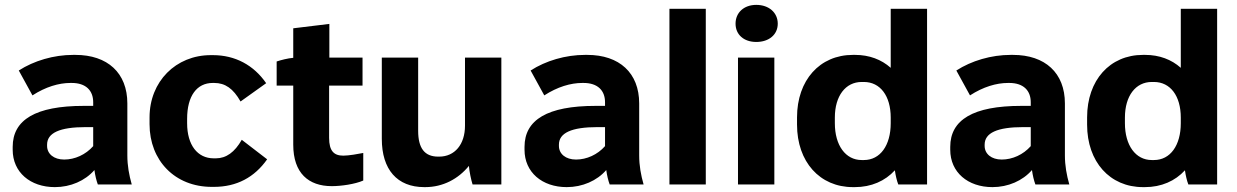

<svg xmlns="http://www.w3.org/2000/svg" viewBox="-20 -756 5072 787"><path d="M205 11C269 11 329 -15 367 -59C370 -37 375 -16 381 0H520C509 -39 502 -77 502 -119V-332C502 -457 421 -531 289 -531H280C200 -531 119 -507 57 -467L113 -365C167 -400 221 -416 269 -416H274C332 -416 362 -385 362 -337V-322H323C126 -322 32 -265 32 -154V-142C32 -50 104 11 205 11ZM243 -102C201 -102 173 -125 173 -158V-163C173 -211 224 -235 332 -235H362V-157C331 -122 287 -102 243 -102Z M848 10H857C950 10 1023 -29 1075 -103L971 -183C942 -132 907 -107 865 -107H856C790 -107 747 -161 747 -251V-269C747 -363 787 -416 852 -416H858C903 -416 936 -393 966 -340L1071 -415C1020 -489 944 -530 853 -530H844C701 -530 593 -422 593 -275V-247C593 -98 697 10 848 10Z M1340 7C1378 7 1435 -1 1469 -16V-129C1449 -125 1410 -118 1387 -118C1349 -118 1329 -137 1329 -191V-405H1466V-520H1330V-658L1182 -640V-519C1159 -517 1132 -510 1114 -504V-405H1182V-163C1182 -46 1245 7 1340 7Z M1719 11H1723C1796 11 1859 -23 1902 -76C1904 -52 1911 -19 1917 0H2035V-520H1886V-241C1886 -164 1844 -114 1780 -114H1776C1720 -114 1694 -149 1694 -220V-520H1545V-187C1545 -61 1608 11 1719 11Z M2303 11C2367 11 2427 -15 2465 -59C2468 -37 2473 -16 2479 0H2618C2607 -39 2600 -77 2600 -119V-332C2600 -457 2519 -531 2387 -531H2378C2298 -531 2217 -507 2155 -467L2211 -365C2265 -400 2319 -416 2367 -416H2372C2430 -416 2460 -385 2460 -337V-322H2421C2224 -322 2130 -265 2130 -154V-142C2130 -50 2202 11 2303 11ZM2341 -102C2299 -102 2271 -125 2271 -158V-163C2271 -211 2322 -235 2430 -235H2460V-157C2429 -122 2385 -102 2341 -102Z M2724 0H2873V-720H2724Z M3080 -584C3132 -584 3168 -614 3168 -659C3168 -704 3132 -736 3080 -736C3029 -736 2995 -704 2995 -659C2995 -614 3029 -584 3080 -584ZM3005 0H3154V-520H3005Z M3476 11H3484C3551 11 3608 -14 3648 -58C3651 -37 3656 -15 3662 0H3780V-720H3631V-478C3593 -512 3543 -531 3485 -531H3476C3340 -531 3247 -427 3247 -275V-245C3247 -93 3340 11 3476 11ZM3512 -100C3446 -100 3402 -160 3402 -251V-274C3402 -363 3446 -420 3512 -420H3521C3588 -420 3631 -363 3631 -274V-251C3631 -160 3588 -100 3521 -100Z M4048 11C4112 11 4172 -15 4210 -59C4213 -37 4218 -16 4224 0H4363C4352 -39 4345 -77 4345 -119V-332C4345 -457 4264 -531 4132 -531H4123C4043 -531 3962 -507 3900 -467L3956 -365C4010 -400 4064 -416 4112 -416H4117C4175 -416 4205 -385 4205 -337V-322H4166C3969 -322 3875 -265 3875 -154V-142C3875 -50 3947 11 4048 11ZM4086 -102C4044 -102 4016 -125 4016 -158V-163C4016 -211 4067 -235 4175 -235H4205V-157C4174 -122 4130 -102 4086 -102Z M4665 11H4673C4740 11 4797 -14 4837 -58C4840 -37 4845 -15 4851 0H4969V-720H4820V-478C4782 -512 4732 -531 4674 -531H4665C4529 -531 4436 -427 4436 -275V-245C4436 -93 4529 11 4665 11ZM4701 -100C4635 -100 4591 -160 4591 -251V-274C4591 -363 4635 -420 4701 -420H4710C4777 -420 4820 -363 4820 -274V-251C4820 -160 4777 -100 4710 -100Z"/></svg>

Font: Fixel Text Bold
Style: Bold
Weight: 700
Width: 4
Designer: AlfaBravo + MacPaw
Foundry: Kyrylo Tkachov, Marchela Mozhyna, Serhii Makarenko, Maria Weinstein, Zakhar Kryvoshyya
Version: Version 1.211